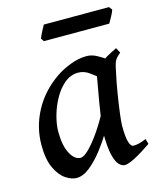

<svg xmlns="http://www.w3.org/2000/svg" viewBox="-101 -702 661 795"><g transform="rotate(-15 230.0 -304.5)"><path d="M452.6 -39.6Q411.1 -11.2 381.1 4.4Q351.1 20 335.9 20Q324.2 20 312 7.8Q299.8 -4.4 291.7 -37.6Q283.7 -70.8 283.7 -133.8Q283.7 -147.5 288.3 -181.2Q293 -214.8 299.8 -254.6Q306.6 -294.4 312.7 -328.1Q318.8 -361.8 321.3 -376Q324.2 -391.1 341.1 -405.8Q357.9 -420.4 380.9 -433.6Q403.8 -446.8 425.8 -457L437.5 -435.1Q420.9 -421.4 414.1 -410.4Q407.2 -399.4 400.9 -366.2Q390.6 -319.8 383.1 -272.9Q375.5 -226.1 371.1 -190.2Q366.7 -154.3 366.7 -140.1Q366.7 -91.8 373.3 -70.1Q379.9 -48.3 391.6 -48.3Q401.4 -48.3 414.1 -51Q426.8 -53.7 446.3 -62ZM407.7 -409.2Q393.6 -399.4 385.5 -382.6Q377.4 -365.7 371.3 -352.3Q365.2 -338.9 356.4 -338.9Q348.1 -338.9 331.8 -354Q315.4 -369.1 293.7 -384.5Q272 -399.9 246.6 -399.9Q213.9 -399.4 187.7 -377.2Q161.6 -355 143.1 -321Q124.5 -287.1 114.7 -250.5Q105 -213.9 105 -185.1Q105 -125 123.3 -90.8Q141.6 -56.6 167 -56.6Q181.6 -56.6 204.6 -79.8Q227.5 -103 252.7 -139.4Q277.8 -175.8 298.3 -214.8L287.1 -125.5Q269.5 -95.7 243.2 -61.8Q216.8 -27.8 187.3 -3.9Q157.7 20 129.9 20Q107.9 20 83 3.2Q58.1 -13.7 40.8 -50.8Q23.4 -87.9 23.4 -148.9Q23.4 -226.1 60.3 -294.9Q97.2 -363.8 166 -411.1Q192.4 -429.2 228.3 -443.1Q264.2 -457 297.9 -457Q320.8 -457 341.6 -445.6Q362.3 -434.1 379.2 -422.4Q396 -410.6 407.7 -409.2ZM451.7 -615.7Q448.7 -605 439.2 -587.9Q429.7 -570.8 424.8 -562.5H144.5L135.7 -575.7Q139.2 -585.4 147.7 -602.3Q156.2 -619.1 162.1 -628.9H441.4Z"/></g></svg>

Font: Gentium Book Plus
Style: Italic
Weight: 400
Italic angle: -8°
Designer: Victor Gaultney, Annie Olsen, Iska Routamaa, Becca Hirsbrunner
Foundry: SIL International
Version: Version 6.101